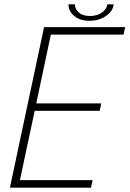

<svg xmlns="http://www.w3.org/2000/svg" viewBox="-20 -862 595 882"><path d="M196.5 -703 218 -724 143.5 -372.5 135 -387H445L438 -353H128L142.5 -367.5L67 -13.5L54 -34.5H405.5L398 0H25.5L182.5 -737.5H555L547.5 -703ZM294.5 -842H324Q324 -821.5 341.8 -805Q359.5 -788.5 393 -788.5Q427 -788.5 449 -805Q471 -821.5 473 -842H502Q499 -810.5 466.8 -788.5Q434.5 -766.5 390.5 -766.5Q347.5 -766.5 321 -788.5Q294.5 -810.5 294.5 -842Z"/></svg>

Font: Epilogue ExtraLight
Style: Italic
Weight: 250
Italic angle: -12°
Designer: Tyler Finck
Foundry: Etcetera Type Co
Version: Version 2.112